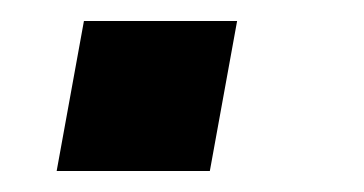

<svg xmlns="http://www.w3.org/2000/svg" viewBox="-20 -163 347 183"><path d="M34 0 60 -143H206L180 0Z"/></svg>

Font: Archivo SemiBold
Style: Bold Italic
Weight: 700
Italic angle: -10°
Version: Version 2.001